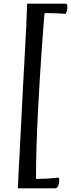

<svg xmlns="http://www.w3.org/2000/svg" viewBox="-20 -776 385 1040"><path d="M77 244Q77 232 79.5 182.5Q82 133 86 58Q90 -17 94.5 -107.5Q99 -198 104 -293.5Q109 -389 114 -478Q119 -567 122.5 -639.5Q126 -712 127 -756H334Q340 -756 342.5 -752.5Q345 -749 345 -739Q345 -727 341.5 -714Q338 -701 334 -701Q330 -701 304 -703Q278 -705 221 -705Q220 -690 216 -642.5Q212 -595 207 -523Q202 -451 196.5 -363.5Q191 -276 186 -180Q181 -84 178 11.5Q175 107 175 193Q244 192 268 189Q292 186 295 186Q301 186 301 199Q301 214 296 229Q291 244 278 244Z"/></svg>

Font: BriemHand
Style: Regular
Weight: 400
Designer: Gunnlaugur SE Briem, Eben Sorkin
Foundry: Sorkin Type
Version: Version 1.001; ttfautohint (v1.8.4.7-5d5b)